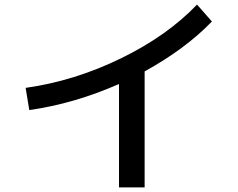

<svg xmlns="http://www.w3.org/2000/svg" viewBox="-20 -771 1040 839"><path d="M92 -387Q305 -417 507.5 -515.5Q710 -614 841 -751L906 -677Q790 -557 612 -459V48H500V-404Q305 -318 108 -290Z"/></svg>

Font: M PLUS 1p Medium
Style: Regular
Weight: 500
Version: Version 1.062